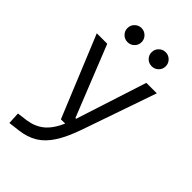

<svg xmlns="http://www.w3.org/2000/svg" viewBox="-283 -824 1153 1153"><g transform="rotate(45 293.0 -248.0)"><path d="M40.5 234.4 36.6 157.7 101.6 149.4Q163.1 140.6 205.3 106.7Q247.6 72.8 280.3 0H243.7L30.8 -517.6H119.6L299.8 -66.9H306.2Q306.6 -68.4 307.1 -70.3L451.7 -517.6H540.5L377 -45.9Q344.7 46.9 308.1 103.8Q271.5 160.6 224.4 189.2Q177.2 217.8 113.3 225.6ZM198.7 -610.4Q173.8 -610.4 156.2 -627.7Q138.7 -645 138.7 -669.9Q138.7 -694.8 156.2 -712.4Q173.8 -730 198.7 -730Q223.6 -730 241.2 -712.4Q258.8 -694.8 258.8 -669.9Q258.8 -645 241.2 -627.7Q223.6 -610.4 198.7 -610.4ZM403.8 -610.4Q378.9 -610.4 361.3 -627.7Q343.8 -645 343.8 -669.9Q343.8 -694.8 361.3 -712.4Q378.9 -730 403.8 -730Q428.7 -730 446.3 -712.4Q463.9 -694.8 463.9 -669.9Q463.9 -645 446.3 -627.7Q428.7 -610.4 403.8 -610.4Z"/></g></svg>

Font: Cascadia Mono NF SemiLight
Style: Regular
Weight: 350
Monospace: yes
Designer: Aaron Bell
Foundry: Saja Typeworks
Version: Version 2404.023; ttfautohint (v1.8.4)